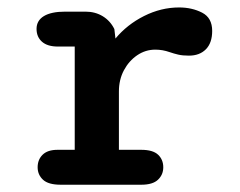

<svg xmlns="http://www.w3.org/2000/svg" viewBox="-20 -508 659 528"><path d="M307 -96H368.5Q400.5 -96 414.8 -82.5Q429 -69 429 -48Q429 -27.5 414.5 -13.8Q400 0 368.5 0H147Q113 0 98.2 -13.8Q83.5 -27.5 83.5 -48Q83.5 -69 97.2 -82.5Q111 -96 138 -96H185.5V-380H139Q110.5 -380 95.5 -393.2Q80.5 -406.5 80.5 -428.5Q80.5 -451.5 100.8 -463.8Q121 -476 159.5 -476H215Q242 -476 262.8 -463.2Q283.5 -450.5 294.5 -428L297.5 -402Q329.5 -440.5 376.2 -464Q423 -487.5 472.5 -487.5Q508 -487.5 535.8 -473.2Q563.5 -459 563.5 -423Q563.5 -390 546.2 -372.5Q529 -355 499.5 -355Q482 -355 470.2 -357.8Q458.5 -360.5 447 -364.5Q437 -368 427 -369.8Q417 -371.5 407 -371.5Q380 -371.5 357.2 -356Q334.5 -340.5 320.8 -314.8Q307 -289 307 -256.5Z"/></svg>

Font: Sono Monospace SemiBold
Style: Regular
Weight: 600
Designer: Tyler Finck
Foundry: Tyler Finck
Version: Version 2.112